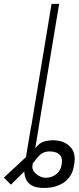

<svg xmlns="http://www.w3.org/2000/svg" viewBox="-92 -747 402 972"><path d="M65.3 -106.9H66.1L169 -727.3H207.4L104.4 -106.9H104.8Q104.8 -106.9 102.1 -90.6Q99.4 -74.2 95.2 -48.8Q90.9 -23.4 86.3 3.6Q108.3 -24.1 130.1 -30.4Q152 -36.6 177.2 -36.9Q230.5 -36.6 262.6 -4.8Q294.7 27 283 87.7Q275.2 145.6 233.8 175.1Q192.5 204.5 131.7 204.5Q90.2 204.5 68.7 191.8Q47.2 179 39.4 159.6Q31.6 140.3 30.9 121.4L-36.6 187.9L-72.4 152.3L39.4 48.3ZM74.2 78.8Q73.2 85.9 72.4 90.6Q68.5 114.3 90.6 133.3Q112.6 152.3 140.6 153.1Q172.2 152.3 194.2 133.7Q216.3 115.1 220.2 84.9Q225.9 50.8 208.8 35.2Q191.8 19.5 158.7 19.5Q128.9 19.5 109.7 37.6Q90.6 55.8 82 71Z"/></svg>

Font: Inter Extra Light  BETA
Style: Italic
Weight: 200
Italic angle: 9.39999°
Designer: Rasmus Andersson
Foundry: rsms
Version: Version 3.011;git-f93a4a705